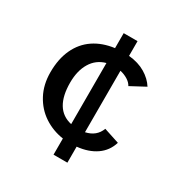

<svg xmlns="http://www.w3.org/2000/svg" viewBox="-164 -734 927 966"><g transform="rotate(30 300.0 -251.0)"><path d="M279 8Q217.5 -1 167.2 -34.2Q117 -67.5 87.5 -122.8Q58 -178 58 -250Q58 -327 84.5 -384Q111 -441 160.5 -474.5Q210 -508 279 -517V-604H359.5V-518.5Q416 -513 456 -489Q496 -465 517.5 -430.5L432.5 -385Q423.5 -402 403.8 -414.2Q384 -426.5 359.5 -432V-75Q420 -88 439.5 -141L529.5 -111.5Q513.5 -58.5 469.2 -28Q425 2.5 359.5 9V102H279ZM279 -75.5V-430.5Q226 -416 198 -369.5Q170 -323 170 -254Q170 -177.5 197.2 -132.5Q224.5 -87.5 279 -75.5Z"/></g></svg>

Font: JuliaMono SemiBold
Style: Regular
Weight: 600
Monospace: yes
Designer: cormullion
Foundry: corm
Version: Version 0.055; ttfautohint (v1.8.4)